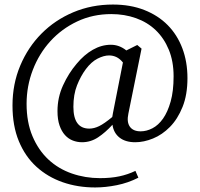

<svg xmlns="http://www.w3.org/2000/svg" viewBox="-20 -668 880 845"><path d="M521 -393Q507 -410 492 -417Q477 -424 460 -424Q437 -424 409.5 -410Q382 -396 358 -364Q335 -333 319 -292.5Q303 -252 303 -198Q303 -102 373 -102Q394 -102 416.5 -113Q439 -124 474 -153Q475 -157 475.5 -161Q476 -165 477 -170ZM545 -168Q537 -131 551.5 -110.5Q566 -90 599 -90Q625 -90 651 -103.5Q677 -117 697.5 -146Q718 -175 731 -221Q744 -267 744 -332Q744 -398 723 -449Q702 -500 665.5 -535Q629 -570 578.5 -588Q528 -606 470 -606Q388 -606 319.5 -573.5Q251 -541 201.5 -486.5Q152 -432 124.5 -360.5Q97 -289 97 -211Q97 -130 123 -68.5Q149 -7 193 34Q237 75 296 95.5Q355 116 420 116Q468 116 505.5 108Q543 100 576 84L589 114Q544 137 494 147Q444 157 399 157Q322 157 256 134Q190 111 140.5 66Q91 21 63 -46.5Q35 -114 35 -204Q35 -298 69 -379Q103 -460 162.5 -520Q222 -580 302.5 -614Q383 -648 477 -648Q554 -648 615 -624Q676 -600 718 -557.5Q760 -515 782.5 -455.5Q805 -396 805 -324Q805 -251 783.5 -197.5Q762 -144 728 -109.5Q694 -75 653.5 -58.5Q613 -42 575 -42Q532 -42 506 -62.5Q480 -83 475 -119Q444 -85 411.5 -63.5Q379 -42 341 -42Q320 -42 300.5 -49.5Q281 -57 266 -73.5Q251 -90 242 -116Q233 -142 233 -179Q233 -239 257.5 -292.5Q282 -346 317 -387Q350 -427 388.5 -449Q427 -471 468 -471Q505 -471 536 -446L584 -470L603 -454Z"/></svg>

Font: SourceSerifPro
Style: Book
Weight: 400
Designer: Frank Grießhammer
Foundry: Adobe Systems Incorporated
Version: Version 1.014;PS Version 1.0;hotconv 1.0.73;makeotf.lib2.5.5